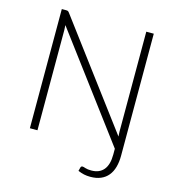

<svg xmlns="http://www.w3.org/2000/svg" viewBox="-126 -815 1008 1101"><g transform="rotate(15 377.5 -264.5)"><path d="M650.5 -707.5V17Q650.5 54.5 642 84.8Q633.5 115 616.2 136Q599 157 572.8 168.2Q546.5 179.5 511 179.5Q490.5 179.5 473.2 175.8Q456 172 437 164L442 144.5Q443.5 137.5 446.8 135.8Q450 134 454 134Q458.5 134 471.5 138.5Q484.5 143 507 143Q554.5 143 580 112.8Q605.5 82.5 605.5 22V-12.5L148 -624Q149.5 -609 149.5 -595.5V0H104.5V-707.5H130Q137 -707.5 140.8 -705.8Q144.5 -704 149 -698L607.5 -85.5Q606 -100.5 606 -114V-707.5Z"/></g></svg>

Font: LatoLatin Light
Style: Regular
Weight: 300
Designer: Lukasz Dziedzic with Adam Twardoch and Botio Nikoltchev
Foundry: tyPoland Lukasz Dziedzic
Version: Version 2.015; 2015-08-06; http://www.latofonts.com/